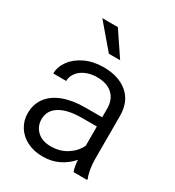

<svg xmlns="http://www.w3.org/2000/svg" viewBox="-181 -853 884 970"><g transform="rotate(30 260.5 -368.0)"><path d="M129.2 -746.3H219.8L313.5 -607.2H247.7ZM256 -475Q219.8 -475 190.8 -462.2Q161.8 -449.5 145.8 -427.5Q129.8 -405.5 129.8 -380.3L54.5 -380.5Q54.5 -419.8 80.6 -455.5Q106.8 -491.3 153.6 -513.3Q200.5 -535.3 259.8 -535.3Q348.3 -535.3 400.9 -490.6Q453.5 -446 453.5 -361.7V-112.3Q453.5 -84.8 458.1 -55.3Q462.8 -25.8 471.3 -7V0H392.5Q382.7 -23.7 380.5 -65Q352 -31.5 310.7 -10.7Q269.5 10 217 10Q165.3 10 125.9 -9.9Q86.5 -29.8 64.6 -64.8Q42.8 -99.8 42.8 -142.3Q42.8 -195.8 71.6 -234Q100.5 -272.3 154.1 -292.3Q207.8 -312.3 281 -312.3H379V-362.7Q379 -415 347.2 -445Q315.5 -475 256 -475ZM379 -146V-258.5H292.8Q209.5 -258.5 163.9 -230.5Q118.3 -202.5 118.3 -151.5Q118.3 -109.8 147.1 -82.4Q176 -55 226.8 -55Q280.3 -55 320.1 -80.8Q360 -106.5 379 -146Z"/></g></svg>

Font: FreesentationVF
Style: Regular
Weight: 400
Designer: glyphs from Roboto by Christian Robertson / Hangul glyphs from Noto Sans CJK(Source Han Sans) by Jang Soo-young and Kang
Foundry: PT&
Version: Version 2.001;Glyphs 3.3.1 (3343)